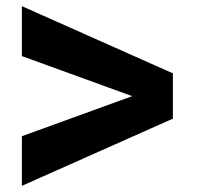

<svg xmlns="http://www.w3.org/2000/svg" viewBox="-20 -608 644 623"><path d="M51 -588 541 -370V-223L51 -5V-166L409 -296L51 -426Z"/></svg>

Font: Kantumruy Pro
Style: Bold
Weight: 700
Version: Version 1.002